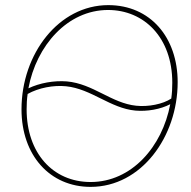

<svg xmlns="http://www.w3.org/2000/svg" viewBox="-20 -725 746 750"><path d="M334 5C532 5 674 -191 674 -404C674 -579 567 -705 403 -705C210 -705 64 -515 64 -298C64 -118 175 5 334 5ZM334 -14C186 -14 84 -128 84 -298C84 -318 85 -338 88 -358C131 -382 189 -393 238 -388C337 -378 411 -302 509 -293C555 -289 607 -298 645 -318C614 -152 494 -14 334 -14ZM241 -407C191 -411 135 -401 91 -380C122 -547 244 -686 402 -686C543 -686 653 -578 653 -402C653 -381 652 -361 649 -340C616 -318 559 -307 512 -312C415 -322 344 -398 241 -407Z"/></svg>

Font: Fixel Text 20240404 Thin
Style: Italic
Weight: 100
Width: 4
Italic angle: -10°
Designer: AlfaBravo + MacPaw
Foundry: Kyrylo Tkachov, Marchela Mozhyna, Serhii Makarenko, Maria Weinstein, Zakhar Kryvoshyya
Version: Version 1.211;Glyphs 3.2 (3225)